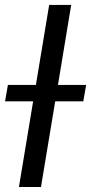

<svg xmlns="http://www.w3.org/2000/svg" viewBox="-33 -747 364 767"><path d="M251.4 -727.3 198.5 -407.7H311.1L299.7 -342.3H187.5L130.7 0H42.6L99.4 -342.3H-12.8L-1.4 -407.7H110.4L163.4 -727.3Z"/></svg>

Font: Karasuma Gothic
Style: Italic
Weight: 400
Italic angle: -9.39999°
Designer: Rasmus Andersson / Ryoko Nishizuka
Foundry: Genbu
Version: Version 1.00